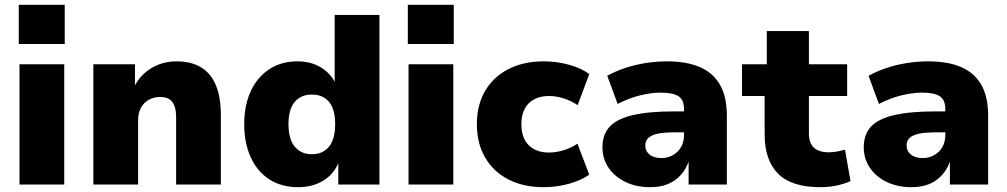

<svg xmlns="http://www.w3.org/2000/svg" viewBox="-20 -767 4186 798"><path d="M58 -584V-747H249V-584ZM61 0V-500H247V0Z M368 0V-500H541V-409H539Q565 -458 611 -485Q657 -512 714 -512Q774 -512 815 -487.5Q856 -463 877 -413.5Q898 -364 898 -286V0H712V-279Q712 -310 704.5 -328.5Q697 -347 682.5 -355.5Q668 -364 646 -364Q619 -364 598 -352Q577 -340 565.5 -318.5Q554 -297 554 -267V0Z M1219 11Q1150 11 1099.5 -21.5Q1049 -54 1022 -113.5Q995 -173 995 -251Q995 -328 1021.5 -386.5Q1048 -445 1098 -478.5Q1148 -512 1216 -512Q1273 -512 1313.5 -487Q1354 -462 1373 -423H1371V-705H1557V0H1386V-91H1387Q1367 -42 1322.5 -15.5Q1278 11 1219 11ZM1276 -126Q1322 -126 1347.5 -157.5Q1373 -189 1373 -251Q1373 -313 1347.5 -343.5Q1322 -374 1276 -374Q1231 -374 1205 -343.5Q1179 -313 1179 -251Q1179 -189 1205 -157.5Q1231 -126 1276 -126Z M1675 -584V-747H1866V-584ZM1678 0V-500H1864V0Z M2239 11Q2156 11 2093.5 -21Q2031 -53 1996.5 -112Q1962 -171 1962 -251Q1962 -331 1996.5 -389.5Q2031 -448 2093.5 -480Q2156 -512 2240 -512Q2295 -512 2346.5 -497.5Q2398 -483 2429 -459L2381 -330Q2356 -347 2324.5 -357.5Q2293 -368 2262 -368Q2208 -368 2177.5 -337.5Q2147 -307 2147 -250Q2147 -194 2177.5 -163.5Q2208 -133 2262 -133Q2292 -133 2324 -143Q2356 -153 2380 -170L2429 -41Q2397 -18 2346 -3.5Q2295 11 2239 11Z M2682 11Q2625 11 2580 -10.5Q2535 -32 2509.5 -69.5Q2484 -107 2484 -155Q2484 -208 2514 -240.5Q2544 -273 2610 -288.5Q2676 -304 2782 -304H2844V-217H2789Q2757 -217 2733.5 -214.5Q2710 -212 2694 -205.5Q2678 -199 2670 -188.5Q2662 -178 2662 -163Q2662 -139 2680 -124.5Q2698 -110 2730 -110Q2755 -110 2776.5 -122Q2798 -134 2810.5 -155.5Q2823 -177 2823 -206V-313Q2823 -352 2800 -367Q2777 -382 2726 -382Q2688 -382 2642 -371Q2596 -360 2547 -335L2504 -452Q2538 -471 2578.5 -484.5Q2619 -498 2663.5 -505Q2708 -512 2752 -512Q2833 -512 2888 -488.5Q2943 -465 2972 -415.5Q3001 -366 3001 -286V0H2842V-95Q2830 -62 2808.5 -38.5Q2787 -15 2756 -2Q2725 11 2682 11Z M3390 11Q3270 11 3214 -45Q3158 -101 3158 -209V-368H3064V-500H3167V-638H3342V-500H3501V-368H3342V-213Q3342 -173 3362.5 -153.5Q3383 -134 3425 -134Q3440 -134 3457 -137Q3474 -140 3492 -145L3515 -14Q3487 -2 3455 4.5Q3423 11 3390 11Z M3768 11Q3711 11 3666 -10.5Q3621 -32 3595.5 -69.5Q3570 -107 3570 -155Q3570 -208 3600 -240.5Q3630 -273 3696 -288.5Q3762 -304 3868 -304H3930V-217H3875Q3843 -217 3819.5 -214.5Q3796 -212 3780 -205.5Q3764 -199 3756 -188.5Q3748 -178 3748 -163Q3748 -139 3766 -124.5Q3784 -110 3816 -110Q3841 -110 3862.5 -122Q3884 -134 3896.5 -155.5Q3909 -177 3909 -206V-313Q3909 -352 3886 -367Q3863 -382 3812 -382Q3774 -382 3728 -371Q3682 -360 3633 -335L3590 -452Q3624 -471 3664.5 -484.5Q3705 -498 3749.5 -505Q3794 -512 3838 -512Q3919 -512 3974 -488.5Q4029 -465 4058 -415.5Q4087 -366 4087 -286V0H3928V-95Q3916 -62 3894.5 -38.5Q3873 -15 3842 -2Q3811 11 3768 11Z"/></svg>

Font: Nunito Sans 9pt Black
Style: Regular
Weight: 900
Version: Version 3.101;gftools[0.9.27]